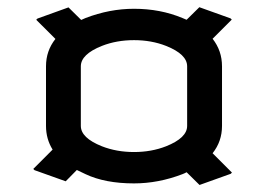

<svg xmlns="http://www.w3.org/2000/svg" viewBox="-20 -634 743 538"><path d="M73.2 -160.6 127.4 -214.8Q108.9 -244.6 108.9 -281.2V-448.2Q108.9 -491.7 135.3 -524.9L81.5 -578.6L85 -582L171.9 -613.3L207.5 -578.1Q213.4 -581.1 219.7 -583.5Q287.1 -609.4 355.5 -609.4Q429.2 -609.4 491.2 -583.5Q497.1 -581.1 502.9 -578.6L538.6 -613.8L626 -582.5L629.4 -579.1L575.7 -525.4Q602.1 -491.7 602.1 -448.2V-281.2Q602.1 -237.8 575.7 -204.6L629.9 -150.4L626.5 -147L539.1 -115.7L502.9 -151.4Q497.6 -148.4 491.2 -146Q423.8 -120.1 355.5 -120.1Q274.4 -120.1 219.7 -146Q210.9 -150.4 195.3 -157.7L164.1 -126L76.7 -157.2ZM206.5 -281.2Q206.5 -247.6 265.6 -224.1Q306.6 -208 355.5 -208Q404.3 -208 445.3 -224.1Q504.4 -247.6 504.4 -281.2V-448.2Q504.4 -481.9 445.3 -505.4Q404.3 -521.5 355.5 -521.5Q306.6 -521.5 265.6 -505.4Q206.5 -481.9 206.5 -448.2Z"/></svg>

Font: Nova Flat
Style: Book
Weight: 400
Version: Version 2.000